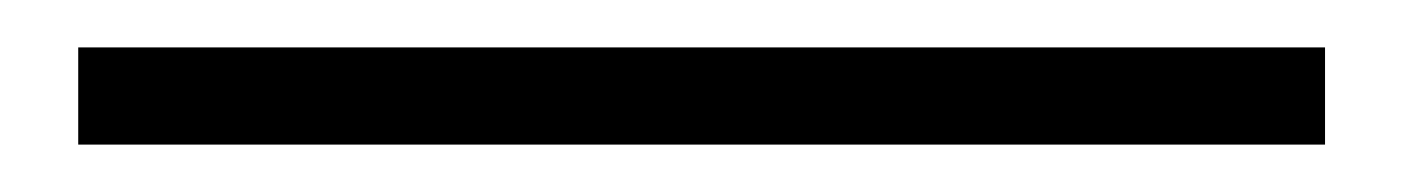

<svg xmlns="http://www.w3.org/2000/svg" viewBox="-20 68 592 81"><path d="M13 129V88H539V129Z"/></svg>

Font: Noto Sans TC Thin ExtraLight
Style: Regular
Weight: 250
Version: Version 2.004-H2;hotconv 1.0.118;makeotfexe 2.5.65603